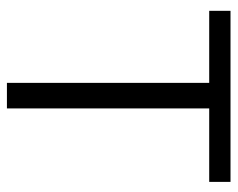

<svg xmlns="http://www.w3.org/2000/svg" viewBox="-84 -586 670 541"><g transform="rotate(90 250.5 -315.0)"><path d="M492 -630V-570H285V0H213V-570H10V-630Z"/></g></svg>

Font: Ek Mukta Light
Style: Regular
Weight: 300
Designer: Girish Dalvi and Yashodeep Gholap
Foundry: Ek Type
Version: Version 2.538;PS 1.002;hotconv 16.6.51;makeotf.lib2.5.65220;